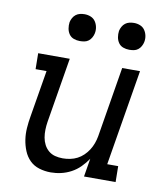

<svg xmlns="http://www.w3.org/2000/svg" viewBox="-83 -803 766 880"><g transform="rotate(10 300.0 -362.5)"><path d="M212 8Q184 8 158 0Q132 -8 114 -26Q96 -44 86 -68.5Q76 -93 72 -119.5Q68 -146 70 -174Q72 -202 77 -230L113 -446H62L61 -520H208L158 -218Q155 -199 154.5 -180.5Q154 -162 157 -144.5Q160 -127 168 -111.5Q176 -96 189 -85Q202 -74 219 -69.5Q236 -65 255 -65Q272 -65 289.5 -68.5Q307 -72 322.5 -80Q338 -88 351 -100.5Q364 -113 373.5 -128Q383 -143 389 -159.5Q395 -176 398 -193L452 -520H535L461 -74H512L513 0H366L380 -85Q366 -64 347.5 -45.5Q329 -27 306.5 -15Q284 -3 260 2.5Q236 8 212 8ZM469 -608Q454 -608 440.5 -613Q427 -618 419 -629.5Q411 -641 408.5 -655.5Q406 -670 408 -685Q410 -695 415.5 -705Q421 -715 429.5 -721.5Q438 -728 448.5 -730.5Q459 -733 470 -733Q485 -733 498.5 -727.5Q512 -722 520 -710.5Q528 -699 531 -684.5Q534 -670 531 -655Q529 -645 523.5 -635Q518 -625 509.5 -618.5Q501 -612 490.5 -610Q480 -608 469 -608ZM239 -608Q224 -608 210.5 -613Q197 -618 189 -629.5Q181 -641 178.5 -655.5Q176 -670 178 -685Q180 -695 185.5 -705Q191 -715 199.5 -721.5Q208 -728 218.5 -730.5Q229 -733 240 -733Q255 -733 268.5 -727.5Q282 -722 290 -710.5Q298 -699 301 -684.5Q304 -670 301 -655Q299 -645 293.5 -635Q288 -625 279.5 -618.5Q271 -612 260.5 -610Q250 -608 239 -608Z"/></g></svg>

Font: Iosevka Plex Etoile
Style: Italic
Weight: 400
Italic angle: -9°
Designer: Belleve Invis
Foundry: Belleve Invis
Version: Version 25.1.1; ttfautohint (v1.8.4)